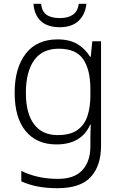

<svg xmlns="http://www.w3.org/2000/svg" viewBox="-20 -842 639 1009"><path d="M283 -635Q345 -635 386.5 -610.5Q428 -586 453 -544H457L465 -625H511V-76Q511 29 457 88Q403 147 282 147Q222 147 175.5 137.5Q129 128 92 111V56Q129 75 178 86.5Q227 98 284 98Q371 98 413 52Q455 6 455 -73V-104Q455 -125 455.5 -146.5Q456 -168 457 -187H454Q408 -83 276 -83Q173 -83 115 -153Q57 -223 57 -355Q57 -484 115 -559.5Q173 -635 283 -635ZM289 -586Q202 -586 159 -525Q116 -464 116 -354Q116 -246 159 -189Q202 -132 283 -132Q349 -132 386.5 -158.5Q424 -185 439.5 -232Q455 -279 455 -339V-374Q455 -475 417.5 -530.5Q380 -586 289 -586ZM434 -822Q428 -765 392.5 -732Q357 -699 294 -699Q229 -699 194.5 -731.5Q160 -764 156 -822H196Q200 -782 224.5 -764.5Q249 -747 295 -747Q338 -747 363.5 -765Q389 -783 394 -822Z"/></svg>

Font: Noto Sans Kannada UI Light
Style: Regular
Weight: 300
Designer: Jelle Bosma - Monotype Design Team
Foundry: Monotype Imaging Inc.
Version: Version 2.005; ttfautohint (v1.8.4.7-5d5b)